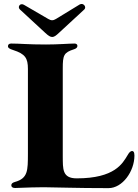

<svg xmlns="http://www.w3.org/2000/svg" viewBox="-20 -954 705 978"><path d="M299.7 -157.7V-605.1C299.7 -672.6 304.7 -686.4 357.2 -703.1C368.6 -706.7 374.3 -712.4 374.3 -720.2C374.3 -727.3 369.3 -732.2 359.4 -732.2C334.5 -732.2 276.3 -727.3 214.5 -727.3C120 -727.3 82.4 -732.2 36.9 -732.2C25.6 -732.2 20.6 -726.6 20.6 -718.8C20.6 -710.2 27.3 -705.3 47.6 -698.9C108.7 -679.3 122.2 -657.3 122.2 -603V-170.5C121.8 -85.9 122.9 -45.5 55.4 -27C43.3 -23.4 37.6 -18.5 37.6 -9.9C37.6 -1.1 45.1 3.6 56.8 3.6C78.5 3.6 120.4 0.4 184.7 0H217.3C269.9 0 360.1 4.3 532.7 4.3C603.7 4.3 664.8 -81 664.8 -161.9C664.8 -181.8 657.7 -184.7 653.4 -184.7C643.5 -184.7 637.1 -176.1 629.3 -162.6C604.4 -121.8 565 -45.5 370.7 -45.5C296.2 -45.5 300.4 -93.8 299.7 -157.7ZM81.7 -905.5 210.9 -786.2C241.8 -757.5 252.1 -759.9 279.8 -786.2L409.1 -905.5C422.9 -918 404.5 -942.1 385.7 -931.1L265.3 -857.6C250.7 -848.7 240.8 -848.7 226.2 -857.2L101.6 -929.7C82 -940.7 67.5 -918.3 81.7 -905.5Z"/></svg>

Font: Margiela Serif
Style: Bold
Weight: 700
Designer: Andreas Faust, Stefan Endress
Version: Version 1.002;FEAKit 1.0